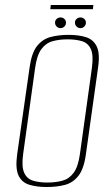

<svg xmlns="http://www.w3.org/2000/svg" viewBox="-20 -739 450 771"><path d="M167 12Q128 12 98 3Q68 -6 54.5 -34Q41 -62 49 -120L99 -469Q107 -527 129 -554.5Q151 -582 183.5 -590.5Q216 -599 255 -599Q295 -599 324.5 -590Q354 -581 368 -553.5Q382 -526 374 -469L325 -120Q317 -61 295 -33Q273 -5 240.5 3.5Q208 12 167 12ZM170 -6Q204 -6 231 -13.5Q258 -21 276 -45.5Q294 -70 301 -121L349 -466Q356 -517 345 -541.5Q334 -566 309.5 -573.5Q285 -581 252 -581Q218 -581 191 -573.5Q164 -566 146 -541.5Q128 -517 121 -466L73 -121Q66 -70 77 -45.5Q88 -21 112.5 -13.5Q137 -6 170 -6ZM223 -626Q214 -626 207.5 -632.5Q201 -639 201 -648Q201 -657 207.5 -663Q214 -669 223 -669Q232 -669 238.5 -663Q245 -657 245 -648Q245 -639 238.5 -632.5Q232 -626 223 -626ZM303 -626Q294 -626 287.5 -632.5Q281 -639 281 -648Q281 -657 287.5 -663Q294 -669 303 -669Q312 -669 318.5 -663Q325 -657 325 -648Q325 -639 318.5 -632.5Q312 -626 303 -626ZM182 -702 184 -719H355L353 -702Z"/></svg>

Font: Alumni Sans Thin
Style: Italic
Weight: 100
Italic angle: -8°
Designer: Robert E. Leuschke
Foundry: Robert E. Leuschke
Version: Version 1.016